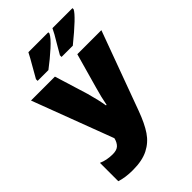

<svg xmlns="http://www.w3.org/2000/svg" viewBox="-272 -1032 1146 1146"><g transform="rotate(-45 300.5 -459.5)"><path d="M418 -216Q389 -137 357 -89.5Q325 -42 274 -16Q223 10 144 10Q81 10 35 -5V-160Q75 -142 126 -142Q160 -142 176.5 -158Q193 -174 200 -203L7 -714H209L274 -503Q295 -428 303 -377H308Q317 -428 337 -497L398 -714H601ZM368 -919Q356 -894 309 -851.5Q262 -809 209 -769H118V-783Q153 -846 163 -862Q182 -894 200 -929H368ZM572 -919Q554 -882 415 -769H320V-783Q315 -774 355 -843Q391 -902 403 -929H572Z"/></g></svg>

Font: Noto Sans Display Black Narrow
Style: Regular
Weight: 900
Width: 4
Designer: Monotype Design team
Foundry: Monotype Imaging Inc.
Version: Version 1.000